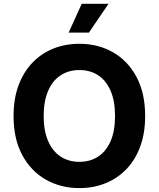

<svg xmlns="http://www.w3.org/2000/svg" viewBox="-20 -964 822 994"><path d="M391 9.8Q294.4 9.8 217.1 -34.2Q139.8 -78.1 95 -161.6Q50.2 -245 50.2 -363.3Q50.2 -452.6 76 -522.2Q101.9 -591.7 148 -639.6Q194.1 -687.6 256.2 -712.5Q318.3 -737.3 391 -737.3Q487.8 -737.3 564.7 -693.5Q641.7 -649.7 686.6 -566Q731.4 -482.3 731.4 -363.3Q731.4 -274.2 705.7 -204.8Q680 -135.4 633.7 -87.6Q587.4 -39.9 525.4 -15.1Q463.5 9.8 391 9.8ZM391 -126.2Q447 -126.2 488.4 -153.5Q529.9 -180.8 552.7 -233.7Q575.6 -286.6 575.6 -363.3Q575.6 -440.4 552.7 -493.6Q529.9 -546.8 488.4 -574.1Q447 -601.4 391 -601.4Q335.4 -601.4 293.8 -574.1Q252.2 -546.8 229.2 -493.6Q206.1 -440.4 206.1 -363.3Q206.1 -286.6 229.2 -233.7Q252.2 -180.8 293.8 -153.5Q335.4 -126.2 391 -126.2ZM335.4 -795.3 403.1 -944.3H541.8L440.4 -795.3Z"/></svg>

Font: Inter V
Style: 
Weight: 400
Designer: Rasmus Andersson
Foundry: rsms
Version: Version 4.000;git-a3f224843